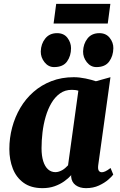

<svg xmlns="http://www.w3.org/2000/svg" viewBox="-20 -966 623 996"><path d="M489.5 -109Q487 -89.5 492.2 -81Q497.5 -72.5 508.5 -72.5Q515.5 -72.5 526 -77Q536.5 -81.5 553.5 -94.5L567.5 -60.5Q561.5 -51.5 542.2 -34.5Q523 -17.5 493.5 -3.8Q464 10 426 10Q394 10 372.8 -5.2Q351.5 -20.5 349 -49.5L349.5 -57.5Q334.5 -40.5 312.5 -25Q290.5 -9.5 262.8 0.2Q235 10 200.5 10Q141 10 102.8 -17.5Q64.5 -45 46.5 -91.2Q28.5 -137.5 28.5 -192.5Q28.5 -250 43 -304.5Q57.5 -359 85.2 -406.2Q113 -453.5 153.8 -489.2Q194.5 -525 247 -545.2Q299.5 -565.5 362.5 -565.5Q391.5 -565.5 423.8 -558.8Q456 -552 477.5 -544.5L553 -565.5ZM386.5 -495.5Q378.5 -498 369.8 -499Q361 -500 352 -500Q317.5 -500 291.5 -481.5Q265.5 -463 247 -431.8Q228.5 -400.5 217 -361Q205.5 -321.5 200.5 -279.2Q195.5 -237 195.5 -197Q195.5 -158 204.2 -130Q213 -102 229.2 -87.5Q245.5 -73 267.5 -73Q276.5 -73 285.2 -75.8Q294 -78.5 302.5 -83.2Q311 -88 318.5 -94.5Q326 -101 333 -108.5ZM260.5 -618Q231 -618 211 -643.2Q191 -668.5 191.5 -699Q192.5 -738.5 214.8 -766.2Q237 -794 276 -794Q311.5 -794 330 -769.5Q348.5 -745 348.5 -716Q348.5 -676 327.8 -647Q307 -618 260.5 -618ZM480 -618Q450.5 -618 430.5 -643.2Q410.5 -668.5 411 -699Q412 -738.5 433.8 -766.2Q455.5 -794 495.5 -794Q530 -794 549.2 -769.5Q568.5 -745 568 -716Q567.5 -676 546.5 -647Q525.5 -618 480 -618ZM271.5 -946H552.5L539 -844H258Z"/></svg>

Font: Merriweather 24pt Black
Style: Italic
Weight: 900
Italic angle: -7.8°
Designer: Eben Sorkin
Foundry: Eben Sorkin
Version: Version 2.101